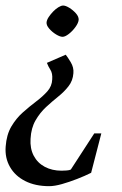

<svg xmlns="http://www.w3.org/2000/svg" viewBox="-23 -481 428 675"><path d="M208.1 -288.7Q214.4 -281 225.7 -262.3Q237 -243.5 235 -223.4Q233.2 -197.5 218.1 -178.1Q203.1 -158.6 181.7 -141.5Q160.4 -124.4 138.9 -104.6Q117.5 -84.7 102 -57.9Q86.4 -31.1 84.4 7Q82.2 40.9 95.5 66.4Q108.9 91.9 134.5 105.5Q160.2 119.1 193.4 119.1Q201.7 119.1 211.5 118.3Q221.4 117.6 226 115L308.4 -12H333.2L297.4 126.5Q275.3 137.6 247.9 148.2Q220.4 158.9 194.6 166.2Q168.7 173.5 150 173.5Q101 173.5 65.6 155.5Q30.2 137.6 12.1 105.9Q-6.1 74.3 -3.1 34.5Q-0.1 -7.4 16.9 -36.3Q33.9 -65.1 57.5 -86Q81.1 -106.9 104.1 -124.3Q127.1 -141.6 143.4 -159.8Q159.7 -178.1 160.6 -202Q162.2 -223.3 154.1 -235.8Q146.1 -248.3 141.9 -260ZM199 -461.5Q207.7 -461.5 220.6 -453.6Q233.6 -445.6 243.8 -434.2Q253.9 -422.8 253.6 -411.5Q252.6 -400.4 242.4 -386.2Q232.2 -372 219.1 -361.8Q205.9 -351.6 197 -351.6Q187.9 -351.6 174.2 -359.9Q160.4 -368.3 150.1 -380.2Q139.7 -392.1 140.7 -402.6Q141.7 -411.3 148.2 -421.1Q154.7 -430.9 163.9 -440.5Q173.1 -450 182.6 -455.7Q192.1 -461.5 199 -461.5Z"/></svg>

Font: Ancizar Serif Light
Style: Italic
Weight: 300
Italic angle: -4°
Designer: Cesar Puertas, Viviana Monsalve, Julian Moncada, Julian Prieto, Jose Castro, Felipe Aragon, Mariel Hernandez, Sara Alarc
Version: Version 8.100